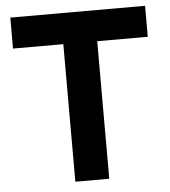

<svg xmlns="http://www.w3.org/2000/svg" viewBox="-50 -726 683 772"><g transform="rotate(-5 291.5 -340.0)"><path d="M223.1 0V-555.2H20V-680.2H564V-555.2H359.9V0Z"/></g></svg>

Font: TASA Orbiter Deck
Style: Bold
Weight: 700
Designer: Weizhong Zhang
Version: Version 1.000;Glyphs 3.1.2 (3151)